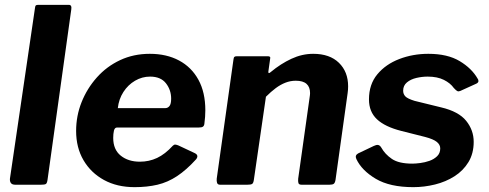

<svg xmlns="http://www.w3.org/2000/svg" viewBox="-20 -762 2018 792"><path d="M176 -20Q174 -6 169 -3Q164 0 149 0H43Q30 0 25 -7Q20 -14 21 -25L124 -727Q125 -737 127.5 -739.5Q130 -742 138 -742H264Q277 -742 274 -723Z M535 10Q463 10 409 -19.5Q355 -49 324.5 -101Q294 -153 294 -222Q294 -284 316.5 -340.5Q339 -397 379.5 -442.5Q420 -488 475.5 -514Q531 -540 598 -540Q667 -540 718.5 -512.5Q770 -485 798.5 -433Q827 -381 827 -307Q827 -294 826 -280Q825 -266 823 -251Q822 -243 817 -239.5Q812 -236 800 -236H463Q453 -236 450 -223Q447 -210 447 -193Q447 -145 478 -120Q509 -95 557 -95Q595 -95 628 -110.5Q661 -126 693 -161Q698 -166 703.5 -165.5Q709 -165 716 -162L782 -131Q802 -122 789 -105Q749 -61 710.5 -35.5Q672 -10 629.5 0Q587 10 535 10ZM662 -316Q672 -316 679 -324.5Q686 -333 686 -355Q686 -391 664.5 -418.5Q643 -446 599 -446Q566 -446 537 -429Q508 -412 489 -382.5Q470 -353 466 -316Z M888 0Q878 0 875.5 -7.5Q873 -15 874 -25L943 -516Q944 -525 947 -527.5Q950 -530 957 -530H1085Q1091 -530 1093.5 -527.5Q1096 -525 1094 -517L1087 -467Q1086 -455 1097 -465Q1138 -499 1182 -519.5Q1226 -540 1272 -540Q1340 -540 1378 -503Q1416 -466 1416 -406Q1416 -399 1415.5 -392Q1415 -385 1414 -378L1364 -20Q1362 -8 1357 -4Q1352 0 1339 0H1224Q1213 0 1211 -7Q1209 -14 1210 -25L1257 -359Q1258 -365 1258.5 -370Q1259 -375 1259 -378Q1259 -403 1244.5 -416Q1230 -429 1200 -429Q1178 -429 1157.5 -421Q1137 -413 1117.5 -398.5Q1098 -384 1077 -363L1027 -19Q1025 -6 1019.5 -3Q1014 0 1000 0H888Z M1685 10Q1588 10 1530 -24.5Q1472 -59 1450 -106Q1443 -121 1457 -129L1522 -160Q1532 -165 1539.5 -164Q1547 -163 1553 -153Q1568 -126 1596.5 -106.5Q1625 -87 1681 -87Q1694 -87 1713.5 -89.5Q1733 -92 1751.5 -98.5Q1770 -105 1783 -117.5Q1796 -130 1796 -150Q1796 -165 1782 -176.5Q1768 -188 1734 -197L1635 -222Q1568 -239 1535 -270Q1502 -301 1502 -352Q1502 -414 1536.5 -455.5Q1571 -497 1627 -518.5Q1683 -540 1747 -540Q1826 -540 1876 -510Q1926 -480 1950 -438Q1954 -433 1953.5 -427Q1953 -421 1945 -417L1879 -387Q1872 -384 1867 -386Q1862 -388 1852 -399Q1838 -419 1811 -432.5Q1784 -446 1744 -446Q1721 -446 1697.5 -440.5Q1674 -435 1658.5 -422Q1643 -409 1643 -388Q1643 -374 1652 -364.5Q1661 -355 1690 -346L1800 -319Q1872 -302 1903 -263.5Q1934 -225 1934 -177Q1934 -129 1912.5 -93.5Q1891 -58 1855 -35Q1819 -12 1774.5 -1Q1730 10 1685 10Z"/></svg>

Font: Libre Franklin
Style: Bold Italic
Weight: 700
Italic angle: -8°
Designer: Pablo Impallari, Rodrigo Fuenzalida, Nhung Nguyen
Foundry: Impallari Type
Version: Version 3.000